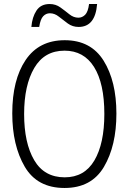

<svg xmlns="http://www.w3.org/2000/svg" viewBox="-20 -925 640 955"><path d="M175 -791Q181 -830 195 -844.5Q209 -859 228 -859Q252 -859 273 -842Q294 -825 317.5 -808Q341 -791 371 -791Q454 -791 463 -905H423Q418 -866 403.5 -851.5Q389 -837 370 -837Q346 -837 325 -854Q304 -871 280.5 -888Q257 -905 227 -905Q183 -905 161.5 -872.5Q140 -840 136 -791ZM559 -360Q559 -521 495.5 -623Q432 -725 302 -725Q174 -725 107.5 -626.5Q41 -528 41 -361Q41 -202 103 -96Q165 10 301 10Q435 10 497 -95Q559 -200 559 -360ZM100 -358Q100 -501 150.5 -587Q201 -673 301 -673Q397 -673 448 -591.5Q499 -510 499 -358Q499 -211 449.5 -127Q400 -43 302 -43Q200 -43 150 -128.5Q100 -214 100 -358Z"/></svg>

Font: Noto Sans Mono UI Light
Style: Regular
Weight: 300
Designer: Monotype Design team
Foundry: Monotype Imaging Inc.
Version: 1.000